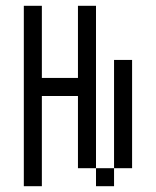

<svg xmlns="http://www.w3.org/2000/svg" viewBox="-20 -645 540 665"><path d="M62.5 -625Q62.5 -625 62.5 0H125V-312.5H250Q250 -312.5 250 -62.5H312.5V0H375V-62.5H312.5V-625H250Q250 -625 250 -375H125Q125 -375 125 -625ZM375 -62.5H437.5Q437.5 -62.5 437.5 -437.5H375Q375 -437.5 375 -62.5Z"/></svg>

Font: Unifont
Style: Regular
Weight: 500
Version: Version 13.0.05